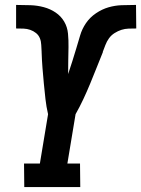

<svg xmlns="http://www.w3.org/2000/svg" viewBox="-20 -755 570 775"><path d="M78 0 77 -95H141L174 -294Q167 -324 163.5 -355Q160 -386 157 -417.5Q154 -449 151.5 -480.5Q149 -512 148 -544V-546Q147 -559 146.5 -573.5Q146 -588 141 -600.5Q136 -613 125.5 -621.5Q115 -630 102 -634.5Q89 -639 75 -639.5Q61 -640 47 -640H45V-735H49Q76 -735 103.5 -734Q131 -733 157 -726Q183 -719 204.5 -704.5Q226 -690 239 -668Q252 -646 254.5 -619Q257 -592 256.5 -565Q256 -538 255.5 -510.5Q255 -483 255 -456Q264 -482 272 -508Q280 -534 288 -560Q296 -586 303.5 -612Q311 -638 327 -661.5Q343 -685 367.5 -701.5Q392 -718 418 -725.5Q444 -733 470.5 -734Q497 -735 523 -735H529L530 -640H528Q514 -640 499 -639.5Q484 -639 470 -634.5Q456 -630 442.5 -621.5Q429 -613 420 -600.5Q411 -588 405.5 -573.5Q400 -559 395 -546V-544Q382 -512 369.5 -480.5Q357 -449 344 -417.5Q331 -386 316.5 -355Q302 -324 285 -294L252 -95H303L304 0Z"/></svg>

Font: Iosevka QP
Style: Bold Italic
Weight: 700
Italic angle: -9°
Designer: Belleve Invis
Foundry: Belleve Invis
Version: Version 20.0.0; ttfautohint (v1.8.4)